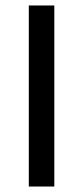

<svg xmlns="http://www.w3.org/2000/svg" viewBox="-20 -680 303 700"><path d="M85 0V-660H178V0Z"/></svg>

Font: Bricolage Grotesque 17pt
Style: Regular
Weight: 400
Version: Version 1.001;gftools[0.9.33.dev8+g029e19f]